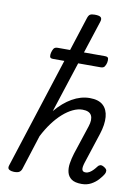

<svg xmlns="http://www.w3.org/2000/svg" viewBox="-109 -1107 870 1194"><g transform="rotate(10 325.5 -509.5)"><path d="M492 16Q449 16 427.5 0.5Q406 -15 399.5 -41Q393 -67 398 -98.5Q403 -130 413 -162L473 -344Q488 -389 475 -414.5Q462 -440 418 -440Q389 -440 357.5 -425Q326 -410 295 -382.5Q264 -355 235.5 -316.5Q207 -278 183 -231L113 -11Q108 2 98 8.5Q88 15 65 15Q49 15 35.5 8Q22 1 28 -18L345 -1003Q351 -1023 360.5 -1029Q370 -1035 390 -1035Q421 -1035 429.5 -1025.5Q438 -1016 431 -996L237 -399Q261 -428 286.5 -450Q312 -472 339 -487.5Q366 -503 394 -511Q422 -519 450 -519Q506 -519 534.5 -493Q563 -467 567 -420Q571 -373 551 -311L487 -115Q483 -102 481 -89Q479 -76 484 -67.5Q489 -59 504 -59Q517 -59 529 -66.5Q541 -74 551.5 -85Q562 -96 570 -107Q576 -116 586 -119Q596 -122 612 -112Q628 -102 629 -91.5Q630 -81 624 -70Q614 -53 595.5 -32.5Q577 -12 551 2Q525 16 492 16ZM182 -719Q164 -719 162 -730Q160 -741 163 -754Q166 -768 173 -780Q180 -792 199 -792H498Q517 -792 519 -780Q521 -768 518 -754Q515 -741 508 -730Q501 -719 483 -719Z"/></g></svg>

Font: Playwrite CO
Style: Regular
Weight: 400
Designer: Veronika Burian, José Scaglione
Foundry: TypeTogether
Version: Version 1.000